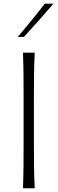

<svg xmlns="http://www.w3.org/2000/svg" viewBox="-20 -1017 311 1037"><path d="M104 0Q106.4 -62 106.9 -119.1Q107.4 -176.3 107.4 -243.7V-488.3Q107.4 -556.2 106.9 -613.3Q106.4 -670.4 104 -732.4H167.5Q164.6 -670.4 163.8 -613.3Q163.1 -556.2 163.1 -488.3V-243.7Q163.1 -176.3 163.8 -119.1Q164.6 -62 167.5 0ZM75.7 -816.9Q113.3 -861.8 150.1 -906.7Q187 -951.7 221.7 -997.1H268.6Q230 -951.7 190.2 -907.2Q150.4 -862.8 109.4 -817.9Z"/></svg>

Font: Pinar-DS3-FD Light
Style: Regular
Weight: 300
Designer: Amin Abedi
Version: Version 3.000